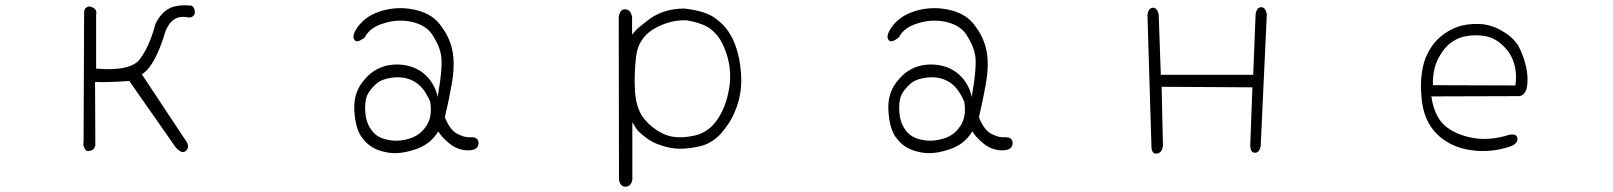

<svg xmlns="http://www.w3.org/2000/svg" viewBox="-20 -570 6040 719"><path d="M316 -546Q346 -538 340 -516V-313Q471 -302 505 -350Q522 -373 536.5 -405.5Q551 -438 562 -480Q592 -542 645 -548Q666 -552 696 -549Q712 -542 709 -517Q700 -502 683 -505Q626 -517 600 -454Q560 -320 511 -292L672 -49Q692 -24 679 -8Q664 11 638 -18L464 -267Q428 -264 396 -263Q364 -262 336 -263L337 -25Q331 -2 304 -5Q289 -20 293 -39L295 -525Q296 -544 316 -546Z M1311 -456Q1341 -507 1402 -527Q1463 -547 1526 -535Q1558 -529 1583.5 -515.5Q1609 -502 1627 -479Q1664 -432 1674 -381Q1685 -329 1671 -252Q1664 -213 1657.5 -183Q1651 -153 1646 -131Q1662 -89 1688 -71Q1701 -64 1715 -59.5Q1729 -55 1744 -56Q1773 -57 1772 -32Q1770 -7 1733 -7Q1697 -7 1666 -30Q1636 -54 1621 -78Q1591 -27 1530 -9Q1469 11 1421 -1Q1369 -12 1341 -48Q1325 -66 1317 -93Q1309 -120 1307 -154Q1302 -225 1346 -273Q1388 -323 1453 -328Q1485 -330 1512.5 -322.5Q1540 -315 1563 -298Q1607 -263 1619 -207Q1640 -328 1631 -367Q1627 -387 1618 -406Q1609 -425 1597 -443Q1572 -478 1518 -489Q1466 -499 1415 -482Q1365 -467 1346 -430Q1317 -407 1308 -420Q1298 -431 1311 -456ZM1591 -189Q1580 -215 1566.5 -233Q1553 -251 1536 -262Q1501 -284 1456 -280Q1408 -275 1388 -255Q1364 -234 1354 -211Q1345 -186 1348 -149Q1351 -110 1371 -83Q1392 -54 1430 -47Q1467 -38 1510 -50Q1553 -62 1576 -98Q1600 -132 1591 -189Z M2347 -440Q2359 -456 2377 -471Q2395 -486 2417 -502Q2470 -538 2543 -538Q2620 -529 2655 -504Q2692 -479 2714 -442Q2736 -407 2748 -350Q2753 -322 2755 -295Q2757 -268 2755 -244Q2751 -195 2731 -150Q2722 -128 2709 -108.5Q2696 -89 2681 -71Q2649 -36 2608 -24Q2588 -19 2567.5 -16Q2547 -13 2526 -13Q2488 -13 2443 -30Q2422 -38 2404.5 -50.5Q2387 -63 2371 -78Q2357 -95 2348 -113V103Q2343 129 2322 129Q2303 129 2298 103L2297 -507Q2302 -537 2322 -535Q2342 -534 2347 -506ZM2551 -494Q2518 -495 2487 -486.5Q2456 -478 2427 -461Q2370 -426 2362 -358Q2358 -324 2357 -291.5Q2356 -259 2358 -226Q2363 -159 2394 -123Q2409 -105 2427.5 -91Q2446 -77 2468 -67Q2511 -49 2569 -60Q2627 -69 2661 -115Q2695 -160 2708 -226Q2722 -291 2705 -354Q2696 -386 2683.5 -410Q2671 -434 2654 -450Q2638 -467 2612 -477.5Q2586 -488 2551 -494Z M3311 -456Q3341 -507 3402 -527Q3463 -547 3526 -535Q3558 -529 3583.5 -515.5Q3609 -502 3627 -479Q3664 -432 3674 -381Q3685 -329 3671 -252Q3664 -213 3657.5 -183Q3651 -153 3646 -131Q3662 -89 3688 -71Q3701 -64 3715 -59.5Q3729 -55 3744 -56Q3773 -57 3772 -32Q3770 -7 3733 -7Q3697 -7 3666 -30Q3636 -54 3621 -78Q3591 -27 3530 -9Q3469 11 3421 -1Q3369 -12 3341 -48Q3325 -66 3317 -93Q3309 -120 3307 -154Q3302 -225 3346 -273Q3388 -323 3453 -328Q3485 -330 3512.5 -322.5Q3540 -315 3563 -298Q3607 -263 3619 -207Q3640 -328 3631 -367Q3627 -387 3618 -406Q3609 -425 3597 -443Q3572 -478 3518 -489Q3466 -499 3415 -482Q3365 -467 3346 -430Q3317 -407 3308 -420Q3298 -431 3311 -456ZM3591 -189Q3580 -215 3566.5 -233Q3553 -251 3536 -262Q3501 -284 3456 -280Q3408 -275 3388 -255Q3364 -234 3354 -211Q3345 -186 3348 -149Q3351 -110 3371 -83Q3392 -54 3430 -47Q3467 -38 3510 -50Q3553 -62 3576 -98Q3600 -132 3591 -189Z M4701 -23Q4696 2 4680 2Q4662 2 4662 -26L4670 -243L4330 -245L4335 -26Q4333 2 4313 5Q4293 8 4292 -20L4277 -512Q4279 -539 4297 -541Q4313 -542 4319 -516L4327 -290H4673L4682 -518Q4687 -543 4703 -543Q4719 -543 4724 -517Z M5340 -209Q5345 -176 5355.5 -150.5Q5366 -125 5383 -107Q5399 -90 5424 -77Q5449 -64 5483 -56Q5552 -40 5631 -65Q5658 -71 5662 -54Q5666 -35 5640 -23Q5562 4 5487 -8Q5410 -19 5360 -69Q5309 -120 5303 -209Q5299 -254 5303.5 -289.5Q5308 -325 5318 -352Q5329 -378 5343 -398Q5357 -418 5375 -433Q5410 -462 5453 -474Q5474 -479 5495.5 -480Q5517 -481 5536 -479Q5577 -473 5610 -451Q5628 -441 5642 -427.5Q5656 -414 5666 -398Q5684 -365 5695 -320Q5704 -275 5698 -244Q5692 -213 5669 -210ZM5655 -250Q5665 -324 5629 -376Q5589 -428 5540 -435Q5488 -443 5446 -428Q5425 -420 5406.5 -404.5Q5388 -389 5374 -365Q5344 -318 5346 -251Z"/></svg>

Font: Yomogi
Style: Regular
Weight: 400
Designer: satsuyako
Foundry: satsuyako
Version: Version 3.100